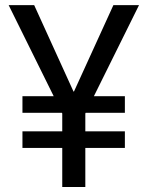

<svg xmlns="http://www.w3.org/2000/svg" viewBox="-20 -748 590 768"><path d="M116.7 -727.5 299.8 -325.2 229.5 -293 14.6 -727.5ZM250 -325.2 433.6 -727.5H536.1L320.8 -293ZM321.3 -381.8V0H229V-381.8ZM479.5 -363.3V-296.9H69.8V-363.3ZM479.5 -222.7V-156.2H69.8V-222.7Z"/></svg>

Font: Inter Variable
Style: Regular
Weight: 400
Designer: Rasmus Andersson
Foundry: rsms
Version: Version 4.001;git-9221beed3